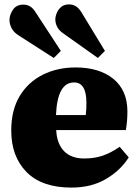

<svg xmlns="http://www.w3.org/2000/svg" viewBox="-20 -837 630 871"><path d="M304 14Q170 14 100.5 -56.5Q31 -127 31 -245Q31 -338 69.5 -401.5Q108 -465 174 -498Q240 -531 323 -531Q431 -531 494.5 -479Q558 -427 558 -331Q558 -288 551 -247H235Q238 -185 270.5 -151.5Q303 -118 362 -118Q409 -118 446.5 -131Q484 -144 523 -171L564 -123Q526 -63 460 -24.5Q394 14 304 14ZM234 -315H369Q371 -330 371.5 -343.5Q372 -357 372 -371Q372 -463 316 -463Q240 -463 234 -315ZM424 -574 269 -684Q248 -698 239.5 -715Q231 -732 231 -748Q231 -762 237.5 -778Q244 -794 257.5 -805.5Q271 -817 293 -817Q310 -817 323.5 -809Q337 -801 349 -782L456 -606ZM224 -574 62 -678Q42 -691 32.5 -709.5Q23 -728 23 -746Q23 -769 38.5 -792.5Q54 -816 86 -816Q102 -816 115.5 -808.5Q129 -801 141 -782L256 -606Z"/></svg>

Font: Literata 36pt ExtraBold
Style: Regular
Weight: 800
Designer: Latin by Veronika Burian and Jose Scaglione. Greek by Irene Vlachou. Cyrillic by Vera Evstafieva.
Foundry: TypeTogether
Version: Version 3.002